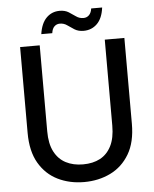

<svg xmlns="http://www.w3.org/2000/svg" viewBox="-59 -915 781 976"><g transform="rotate(-5 332.0 -427.0)"><path d="M331 12Q257 12 197 -17.5Q137 -47 101.5 -107.5Q66 -168 66 -262V-700H166V-261Q166 -198 187 -157.5Q208 -117 245.5 -97.5Q283 -78 333 -78Q384 -78 420.5 -97.5Q457 -117 477.5 -157.5Q498 -198 498 -261V-700H598V-262Q598 -168 562 -107.5Q526 -47 465.5 -17.5Q405 12 331 12ZM395 -754Q368 -754 349 -766Q330 -778 314 -789.5Q298 -801 277 -801Q261 -801 249.5 -790Q238 -779 235 -756H179Q187 -811 214.5 -838.5Q242 -866 282 -866Q309 -866 327.5 -854.5Q346 -843 362.5 -831Q379 -819 400 -819Q417 -819 428.5 -830.5Q440 -842 443 -864H499Q492 -809 464 -781.5Q436 -754 395 -754Z"/></g></svg>

Font: DM Sans 12pt Medium
Style: Regular
Weight: 500
Version: Version 4.004;gftools[0.9.30]